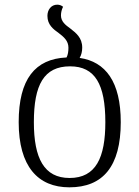

<svg xmlns="http://www.w3.org/2000/svg" viewBox="-20 -791 596 822"><path d="M321 -543C328 -555 332 -570 332 -587C332 -630 305 -650 281 -669C260 -684 241 -699 241 -725C241 -737 244 -750 250 -762C244 -767 236 -771 225 -771C199 -771 183 -749 183 -723C183 -685 208 -666 232 -649C253 -633 273 -616 273 -587C273 -571 271 -557 265 -545C130 -539 60 -452 60 -268C60 -79 142 11 277 11C421 11 497 -79 497 -268C497 -441 432 -527 321 -543ZM278 -29C169 -29 125 -113 125 -268C125 -428 168 -507 280 -507C387 -507 431 -430 431 -268C431 -117 391 -29 278 -29Z"/></svg>

Font: Noto Serif Georgian Light
Style: Regular
Weight: 300
Designer: Monotype Design Team, Akaki Razmadze
Foundry: Google LLC
Version: Version 2.003